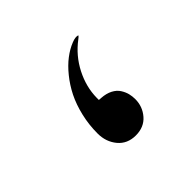

<svg xmlns="http://www.w3.org/2000/svg" viewBox="-76 -338 426 426"><g transform="rotate(-45 137.0 -125.0)"><path d="M137.7 -0.5Q111.3 -0.5 95.9 -19Q80.6 -37.6 80.6 -63.5Q80.6 -90.8 86.7 -116.7Q92.8 -142.6 103 -163.1Q113.3 -183.6 127 -200.4Q140.6 -217.3 155.3 -228.5Q169.9 -239.7 185.1 -245.6Q197.3 -250.5 204.6 -248Q203.1 -245.1 198.2 -241.7Q168.9 -219.7 152.3 -187.3Q135.7 -154.8 135.3 -121.1V-114.3L142.1 -113.8Q157.2 -112.8 168 -107.2Q178.7 -101.6 184.1 -93Q189.5 -84.5 191.7 -75.9Q193.8 -67.4 193.8 -58.6Q193.8 -35.2 178.7 -17.8Q163.6 -0.5 137.7 -0.5Z"/></g></svg>

Font: Sahel Light FD
Style: Light-FD
Weight: 300
Foundry: Saber Rastikerdar (saber.rastikerdar@gmail.com)
Version: Version 3.3.0